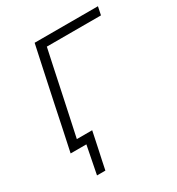

<svg xmlns="http://www.w3.org/2000/svg" viewBox="-155 -594 770 834"><g transform="rotate(-30 230.0 -177.0)"><path d="M37.5 0Q49.5 -56 60.5 -108Q71.5 -160 84 -220.5L94.5 -270Q108 -333 119.2 -386Q130.5 -439 142.5 -494.5H460L451.5 -453.5H180Q170.5 -409 161.2 -365.8Q152 -322.5 141 -270L130.5 -220.5Q120 -171 110.8 -128Q101.5 -85 92 -40.5H169Q164.5 -18 159.5 5.2Q154.5 28.5 149.5 52.5Q144.5 75 140 96.5Q135.5 118 131 140H89L116.5 0Z"/></g></svg>

Font: Commissioner ExtraLight
Style: Italic
Weight: 200
Italic angle: -12°
Designer: Kostas Bartsokas
Foundry: Kostas Bartsokas
Version: Version 1.000; ttfautohint (v1.8.3)